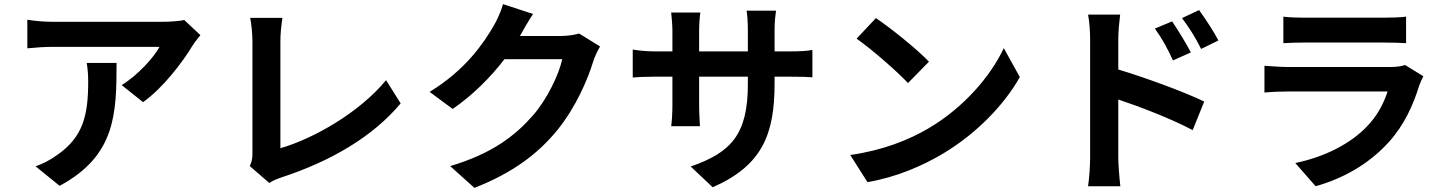

<svg xmlns="http://www.w3.org/2000/svg" viewBox="-20 -848 7040 934"><path d="M955 -677 876 -751C857 -745 802 -742 774 -742H235C193 -742 151 -746 113 -752V-613C160 -617 193 -620 235 -620H756C730 -571 652 -483 572 -434L676 -351C774 -421 869 -547 916 -625C925 -640 944 -664 955 -677ZM547 -542H402C407 -510 409 -483 409 -452C409 -288 385 -182 258 -94C221 -67 185 -50 153 -39L270 56C542 -90 547 -294 547 -542Z M1195 -40 1290 42C1313 27 1335 20 1349 15C1585 -62 1792 -181 1929 -345L1858 -458C1730 -302 1507 -174 1344 -127V-647C1344 -686 1348 -722 1354 -761H1197C1203 -732 1208 -685 1208 -647V-105C1208 -82 1207 -65 1195 -40Z M2573 -780 2427 -828C2418 -794 2397 -748 2382 -723C2332 -637 2245 -508 2070 -401L2182 -318C2280 -385 2367 -473 2434 -560H2715C2699 -485 2641 -365 2573 -287C2486 -188 2375 -101 2170 -40L2288 66C2476 -8 2597 -100 2692 -216C2782 -328 2839 -461 2866 -550C2874 -575 2888 -603 2899 -622L2797 -685C2774 -678 2741 -673 2710 -673H2509C2510 -675 2511 -676 2512 -678C2524 -700 2550 -745 2573 -780Z M3748 -442V-475H3822C3875 -475 3910 -474 3932 -472V-605C3905 -600 3875 -598 3822 -598H3748V-703C3748 -743 3752 -776 3755 -796H3612C3615 -776 3618 -743 3618 -703V-598H3381V-697C3381 -736 3384 -768 3387 -787H3245C3248 -757 3251 -726 3251 -697V-598H3166C3116 -598 3075 -604 3058 -607V-471C3080 -473 3116 -475 3166 -475H3251V-339C3251 -294 3248 -254 3245 -234H3385C3384 -254 3381 -295 3381 -339V-475H3618V-437C3618 -191 3533 -105 3340 -38L3447 63C3688 -43 3748 -194 3748 -442Z M4241 -760 4147 -660C4220 -609 4345 -500 4397 -444L4499 -548C4441 -609 4311 -713 4241 -760ZM4116 -94 4200 38C4341 14 4470 -42 4571 -103C4732 -200 4865 -338 4941 -473L4863 -614C4800 -479 4670 -326 4499 -225C4402 -167 4272 -116 4116 -94Z M5682 -744 5598 -709C5635 -657 5657 -617 5686 -554L5773 -593C5750 -638 5710 -702 5682 -744ZM5813 -799 5730 -760C5767 -710 5791 -673 5823 -610L5907 -651C5884 -696 5842 -759 5813 -799ZM5283 -81C5283 -42 5279 19 5273 58H5430C5425 17 5420 -53 5420 -81V-364C5528 -328 5678 -270 5782 -215L5838 -354C5746 -399 5553 -470 5420 -510V-656C5420 -698 5425 -742 5429 -777H5273C5280 -741 5283 -692 5283 -656Z M6223 -767V-638C6252 -640 6295 -641 6327 -641H6710C6746 -641 6793 -640 6820 -638V-767C6792 -763 6743 -762 6712 -762H6327C6293 -762 6251 -763 6223 -767ZM6904 -477 6815 -532C6801 -526 6774 -522 6742 -522H6247C6216 -522 6173 -525 6131 -528V-398C6173 -402 6223 -403 6247 -403H6730C6712 -347 6681 -285 6627 -230C6551 -152 6431 -86 6281 -55L6380 58C6508 22 6636 -46 6737 -158C6812 -241 6855 -338 6885 -435C6889 -446 6897 -464 6904 -477Z"/></svg>

Font: Source Han Sans JP
Style: Bold
Weight: 700
Designer: Ryoko NISHIZUKA 西塚涼子 (kana, bopomofo & ideographs); Paul D. Hunt (Latin, Greek & Cyrillic); Sandoll Communications 산돌커뮤니
Foundry: Adobe
Version: Version 2.002;hotconv 1.0.116;makeotfexe 2.5.65601